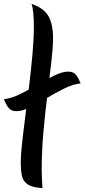

<svg xmlns="http://www.w3.org/2000/svg" viewBox="-29 -946 432 981"><path d="M77 -117Q77 -150 83.5 -211Q90 -272 100 -349Q110 -426 120 -509Q130 -592 137 -670Q144 -748 144 -809Q144 -850 141 -880.5Q138 -911 132 -926Q195 -905 218.5 -863.5Q242 -822 242 -751Q242 -705 233.5 -631Q225 -557 213.5 -465Q202 -373 193 -273Q184 -173 184 -75Q184 -52 185.5 -29.5Q187 -7 188 15Q135 12 111.5 -4.5Q88 -21 82.5 -49.5Q77 -78 77 -117ZM-9 -439Q32 -444 76.5 -466.5Q121 -489 165.5 -515Q210 -541 249.5 -560.5Q289 -580 320 -580Q347 -580 360 -562.5Q373 -545 383 -520Q342 -515 297.5 -493Q253 -471 209 -444Q165 -417 125 -397.5Q85 -378 54 -378Q28 -378 14.5 -395.5Q1 -413 -9 -439Z"/></svg>

Font: Merienda Medium
Style: Regular
Weight: 500
Designer: Eduardo Rodriguez Tunni
Foundry: Eduardo Rodriguez Tunni
Version: Version 2.001; ttfautohint (v1.8.4.7-5d5b)